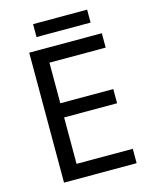

<svg xmlns="http://www.w3.org/2000/svg" viewBox="-126 -937 807 1019"><g transform="rotate(-15 278.0 -427.5)"><path d="M496 0H97V-714H496V-635H187V-412H478V-334H187V-79H496ZM453 -855V-784H156V-855Z"/></g></svg>

Font: Noto Sans Bamum
Style: Regular
Weight: 400
Designer: Monotype Design Team
Foundry: Monotype Imaging Inc.
Version: Version 2.001